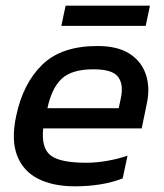

<svg xmlns="http://www.w3.org/2000/svg" viewBox="-20 -646 578 676"><path d="M196 -555 211 -626H508L493 -555ZM244 10Q166 10 113.5 -17Q61 -44 40 -99Q19 -154 37 -238Q61 -352 128.5 -418Q196 -484 323 -484Q394 -484 436 -457Q478 -430 493.5 -384Q509 -338 497 -282L479 -194H132Q125 -125 158 -99Q191 -73 284 -73Q320 -73 359 -80Q398 -87 429 -98L412 -18Q377 -4 334 3Q291 10 244 10ZM147 -265H398L405 -298Q416 -347 396.5 -374.5Q377 -402 309 -402Q233 -402 197.5 -369Q162 -336 147 -265Z"/></svg>

Font: Kanit
Style: Italic
Weight: 400
Italic angle: -12°
Designer: Katatrad Team
Foundry: CadsonDemak
Version: Version 2.000; ttfautohint (v1.8.3)